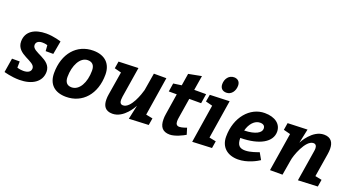

<svg xmlns="http://www.w3.org/2000/svg" viewBox="-55 -1410 3700 2036"><g transform="rotate(20 1795.0 -392.5)"><path d="M128 -175H41L15 -15C15 -15 99 10 189 10C331 10 433 -54 433 -169C433 -312 216 -311 216 -393C216 -426 242 -446 286 -446C323 -446 344 -437 344 -437L349 -372H435L462 -522C462 -522 381 -550 292 -550C167 -550 69 -497 69 -380C69 -232 281 -234 281 -152C281 -114 249 -94 196 -94C156 -94 127 -105 127 -105Z M716 10C901 10 1030 -134 1030 -354C1030 -475 957 -550 824 -550C639 -550 512 -405 512 -185C512 -60 586 10 716 10ZM882 -345C882 -210 824 -105 737 -105C687 -105 660 -135 660 -195C660 -322 716 -435 803 -435C853 -435 882 -407 882 -345Z M1423 0 1644 -10 1657 -89 1581 -104 1650 -540H1509L1476 -342C1464 -297 1404 -112 1315 -112C1286 -112 1277 -133 1277 -162C1277 -173 1278 -184 1280 -197L1335 -540L1113 -532L1100 -452L1177 -432L1134 -170C1130 -149 1129 -129 1129 -111C1129 -39 1159 10 1239 10C1370 10 1452 -149 1457 -159Z M1887 10C1946 10 2031 -33 2058 -50L2036 -122C2036 -122 1984 -102 1955 -102C1926 -102 1913 -119 1913 -151C1913 -165 1914 -178 1918 -200L1953 -417H2087L2104 -525H1970L1997 -690L1851 -662L1829 -525L1737 -512L1722 -417H1812L1775 -181C1771 -159 1770 -139 1770 -121C1770 -35 1806 10 1887 10Z M2143 -532 2129 -452 2206 -432 2138 0 2358 -10 2371 -90 2295 -105 2364 -540ZM2228 -685C2228 -637 2257 -613 2299 -613C2355 -613 2392 -664 2392 -725C2392 -771 2363 -795 2323 -795C2265 -795 2228 -744 2228 -685Z M2948 -407C2948 -494 2876 -550 2758 -550C2594 -550 2457 -396 2457 -175C2457 -58 2536 10 2656 10C2762 10 2862 -47 2891 -67L2849 -141C2827 -134 2756 -105 2697 -105C2638 -105 2603 -126 2603 -213C2823 -215 2948 -294 2948 -407ZM2803 -389C2803 -344 2742 -304 2615 -301C2635 -380 2686 -437 2746 -437C2784 -437 2803 -421 2803 -389Z M3021 -532 3008 -452 3085 -432 3016 0H3157L3186 -171C3192 -223 3264 -427 3352 -427C3380 -427 3390 -406 3390 -378C3390 -367 3388 -355 3386 -342L3331 0L3552 -10L3565 -90L3490 -105L3533 -370C3536 -390 3538 -410 3538 -428C3538 -500 3507 -550 3428 -550C3297 -550 3214 -390 3209 -380L3243 -540Z"/></g></svg>

Font: Bitter
Style: Bold Italic
Weight: 700
Designer: Sol Matas
Foundry: Sol Matas
Version: Version 1.002